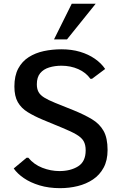

<svg xmlns="http://www.w3.org/2000/svg" viewBox="-20 -980 642 1010"><path d="M296.4 9.8Q236.3 9.8 188 -4.9Q139.6 -19.5 105.5 -43Q71.3 -66.4 52.2 -93.8L120.1 -150.4H128.9Q158.2 -114.7 202.6 -97.4Q247.1 -80.1 292.5 -80.1Q351.1 -80.1 390.9 -105Q430.7 -129.9 430.7 -189Q430.7 -218.8 419.9 -237.5Q409.2 -256.3 382.3 -272.2Q355.5 -288.1 306.6 -308.1L205.1 -350.1Q158.7 -369.6 125.2 -390.4Q91.8 -411.1 73.7 -442.6Q55.7 -474.1 55.7 -524.9Q55.7 -581.5 75.9 -619.4Q96.2 -657.2 131.1 -679.4Q166 -701.7 210.4 -711.2Q254.9 -720.7 303.2 -720.7Q356.9 -720.7 401.1 -707.5Q445.3 -694.3 479 -670.9Q512.7 -647.5 533.2 -617.2L463.9 -565.4H455.6Q432.1 -598.6 391.6 -616.5Q351.1 -634.3 303.2 -634.3Q268.6 -634.3 238.8 -625.2Q209 -616.2 191.4 -595Q173.8 -573.7 173.8 -536.6Q173.8 -512.7 182.6 -496.3Q191.4 -480 212.6 -466.8Q233.9 -453.6 271 -438.5L367.2 -399.9Q423.3 -377 463.4 -353Q503.4 -329.1 524.7 -291.7Q545.9 -254.4 545.9 -190.9Q545.9 -136.2 525.1 -97.9Q504.4 -59.6 469 -35.9Q433.6 -12.2 388.9 -1.2Q344.2 9.8 296.4 9.8ZM264.2 -772.9 357.4 -960.4H483.4L332.5 -772.9Z"/></svg>

Font: Comme Medium
Style: Regular
Weight: 500
Version: Version 1.000;gftools[0.9.27]